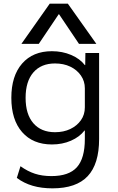

<svg xmlns="http://www.w3.org/2000/svg" viewBox="-20 -810 647 1050"><path d="M267 220Q207 220 159 206Q111 192 72 163L92 99Q131 127 171 140Q211 153 261 153Q357 153 400.5 104.5Q444 56 444 -50V-96H442Q415 -61 368 -40.5Q321 -20 264 -20Q160 -20 101 -87.5Q42 -155 42 -275Q42 -395 101 -462.5Q160 -530 264 -530Q321 -530 369 -509.5Q417 -489 444 -454H446L447 -520H522V-50Q522 87 459.5 153.5Q397 220 267 220ZM281 -87Q328 -87 364.5 -104.5Q401 -122 422.5 -152.5Q444 -183 444 -223V-327Q444 -366 422.5 -397Q401 -428 364.5 -445.5Q328 -463 281 -463Q205 -463 162.5 -414Q120 -365 120 -275Q120 -185 162.5 -136Q205 -87 281 -87ZM97 -570 252 -790H351L507 -570H412L303 -732H301L192 -570Z"/></svg>

Font: M PLUS 2
Style: Regular
Weight: 400
Designer: Coji Morishita
Foundry: UNDERFOREST DESIGN
Version: Version 1.001